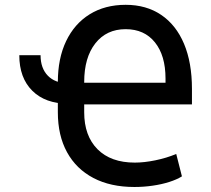

<svg xmlns="http://www.w3.org/2000/svg" viewBox="-20 -757 867 789"><path d="M59.3 -530.2H146.7Q146.7 -476.6 176.7 -445.8Q206.7 -415.1 259.6 -415.1V-331Q166.2 -331 112.7 -384.1Q59.3 -437.1 59.3 -530.2ZM532.3 11.4Q434.3 11.4 363.8 -25.6Q293.3 -62.5 255.5 -131.4Q217.7 -200.3 217.7 -295.5V-419.7Q217.7 -517 251.8 -588.2Q285.9 -659.4 348.5 -698.3Q411.2 -737.2 496.4 -737.2Q581.3 -737.2 642.4 -695.8Q703.5 -654.5 736.2 -577.1Q768.8 -499.6 768.8 -392V-328.1H296.9V-416.9H660.2V-433.9Q660.2 -528.8 616.7 -582.9Q573.2 -637.1 496.4 -637.1Q417.6 -637.1 371.8 -578.8Q326 -520.6 326 -419.7V-295.5Q326 -198.9 380.7 -143.8Q435.4 -88.8 534.1 -88.8Q572.4 -88.8 618.3 -98.2Q664.1 -107.6 704.2 -124.3L727.6 -32.3Q706.7 -19.2 675.4 -9.2Q644.2 0.7 607.4 6Q570.7 11.4 532.3 11.4Z"/></svg>

Font: InterMG Medium
Style: Regular
Weight: 500
Designer: Rasmus Andersson
Foundry: rsms
Version: Version 3.019;December 26, 2023;FontCreator 15.0.0.2955 64-b